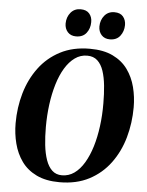

<svg xmlns="http://www.w3.org/2000/svg" viewBox="-63 -1020 829 1081"><g transform="rotate(5 351.5 -480.0)"><path d="M314.5 11Q237 11 184 -14.8Q131 -40.5 99.5 -84.5Q68 -128.5 53.8 -184Q39.5 -239.5 39.5 -298.5Q39.5 -387.5 63 -468.8Q86.5 -550 134 -614Q181.5 -678 253 -715.2Q324.5 -752.5 420 -752.5Q497.5 -752.5 550.2 -727Q603 -701.5 634.5 -657.8Q666 -614 680 -559Q694 -504 694 -445.5Q694 -356.5 670.8 -274.2Q647.5 -192 600 -127.8Q552.5 -63.5 481.2 -26.2Q410 11 314.5 11ZM324.5 -29Q363 -29 394.2 -51.2Q425.5 -73.5 449.5 -113.8Q473.5 -154 489.8 -207.2Q506 -260.5 514.2 -323.2Q522.5 -386 522 -453Q522 -506 517.2 -552.8Q512.5 -599.5 500.5 -635.5Q488.5 -671.5 466.2 -692Q444 -712.5 408.5 -712.5Q370 -712.5 338.8 -690Q307.5 -667.5 283.5 -627.8Q259.5 -588 243.5 -535Q227.5 -482 219.2 -420Q211 -358 211 -292Q211 -238 216.2 -190.5Q221.5 -143 234.2 -106.5Q247 -70 269 -49.5Q291 -29 324.5 -29ZM335.5 -815Q305.5 -815 288.2 -834.2Q271 -853.5 271 -882.5Q271.5 -919 292.5 -944.2Q313.5 -969.5 348.5 -969.5Q382 -969.5 398.2 -950Q414.5 -930.5 414 -902.5Q414 -866.5 394 -840.8Q374 -815 335.5 -815ZM526.5 -815Q496.5 -815 479.2 -834.2Q462 -853.5 462 -882.5Q462.5 -919 483.5 -944.2Q504.5 -969.5 539.5 -969.5Q573 -969.5 589 -950Q605 -930.5 605 -902.5Q604.5 -866.5 584.5 -840.8Q564.5 -815 526.5 -815Z"/></g></svg>

Font: Merriweather 96pt ExtraBold
Style: Italic
Weight: 800
Italic angle: -7.8°
Version: Version 2.101